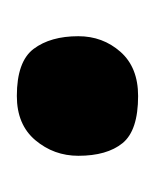

<svg xmlns="http://www.w3.org/2000/svg" viewBox="2 -179 184 228"><g transform="rotate(-90 94.0 -65.0)"><path d="M94 7Q53 7 38 -11.5Q23 -30 23 -64Q23 -93 41.5 -115Q60 -137 94 -137Q135 -137 150 -117Q165 -97 165 -64Q165 -35 146.5 -14Q128 7 94 7Z"/></g></svg>

Font: Yanone Kaffeesatz ExtraLight
Style: Bold
Weight: 700
Version: Version 2.003